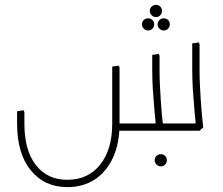

<svg xmlns="http://www.w3.org/2000/svg" viewBox="-20 -536 913 787"><path d="M256 231Q162 231 106 162Q50 93 50 -29H80Q80 80 127 140.5Q174 201 256 201Q341 201 390.5 139Q440 77 440 -29H470Q470 52 443 110.5Q416 169 368 200Q320 231 256 231ZM50 -29V-80L77 -84L80 -76V-29ZM440 -29V-263L467 -267L470 -259V-29ZM456 0V-30H788V0ZM621 0 619 -20Q616 -52 612.5 -90.5Q609 -129 606.5 -169.5Q604 -210 604 -247V-311L631 -315L634 -307V-247Q634 -218 635.5 -187Q637 -156 639 -125Q641 -94 643.5 -66Q646 -38 649 -14L634 0ZM785 0 783 -20Q780 -52 776.5 -90.5Q773 -129 770.5 -169.5Q768 -210 768 -247V-358L795 -362L798 -354V-247Q798 -218 799.5 -187Q801 -156 803 -125Q805 -94 807.5 -66Q810 -38 813 -14L798 0ZM587 -411Q577 -411 569.5 -418.5Q562 -426 562 -436Q562 -447 569.5 -454Q577 -461 587 -461Q598 -461 605 -454Q612 -447 612 -436Q612 -426 605 -418.5Q598 -411 587 -411ZM651 -411Q641 -411 633.5 -418.5Q626 -426 626 -436Q626 -447 633.5 -454Q641 -461 651 -461Q662 -461 669 -454Q676 -447 676 -436Q676 -426 669 -418.5Q662 -411 651 -411ZM619 -466Q609 -466 601.5 -473.5Q594 -481 594 -491Q594 -502 601.5 -509Q609 -516 619 -516Q630 -516 637 -509Q644 -502 644 -491Q644 -481 637 -473.5Q630 -466 619 -466ZM639 146Q629 146 621.5 138.5Q614 131 614 121Q614 110 621.5 103Q629 96 639 96Q650 96 657 103Q664 110 664 121Q664 131 657 138.5Q650 146 639 146Z"/></svg>

Font: Fustat ExtraLight
Style: Regular
Weight: 250
Designer: Mohamed Gaber, Khaled Hosny, Laura Garcia Mut
Foundry: Kief Type Foundry, Alif Type Foundry, Hard Type Foundry
Version: Version 1.007